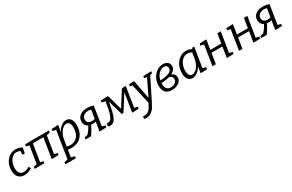

<svg xmlns="http://www.w3.org/2000/svg" viewBox="201 -2090 5905 3881"><g transform="rotate(-30 3153.5 -149.5)"><path d="M452 -371H397L398 -456Q356 -477 317 -477Q262 -477 218 -440Q174 -403 149 -341.5Q124 -280 124 -211Q124 -131 156.5 -92.5Q189 -54 245 -54Q306 -54 383 -98L407 -48Q316 9 227 9Q144 9 93 -45.5Q42 -100 42 -207Q42 -299 80 -374.5Q118 -450 182.5 -493.5Q247 -537 325 -537Q400 -537 473 -496Z M1104 -528 1097 -484 1019 -464 955 -63 1031 -46 1024 -1 865 3 939 -466H694L629 -61L699 -44L692 0H466L474 -44L550 -62L614 -463L539 -481L546 -526L699 -528Z M1647 -339Q1647 -233 1607 -155Q1567 -77 1494.5 -35Q1422 7 1325 7Q1284 7 1243 0L1217 165L1302 186L1295 230H1049L1056 186L1137 167L1238 -465L1161 -481L1168 -526L1324 -532L1296 -377Q1335 -455 1392.5 -496Q1450 -537 1507 -537Q1569 -537 1608 -488.5Q1647 -440 1647 -339ZM1254 -67Q1299 -55 1338 -55Q1407 -55 1458.5 -89.5Q1510 -124 1537.5 -186Q1565 -248 1565 -331Q1565 -402 1541 -437Q1517 -472 1478 -472Q1440 -472 1398 -441.5Q1356 -411 1322.5 -350.5Q1289 -290 1276 -205Z M2071 -64 2146 -46 2139 -1 1980 3 2014 -210Q1978 -199 1938 -199Q1919 -199 1901 -202Q1860 -106 1781 0H1654L1660 -44L1733 -61Q1796 -125 1844 -218Q1806 -237 1784.5 -270.5Q1763 -304 1763 -353Q1763 -411 1794 -452.5Q1825 -494 1878 -515.5Q1931 -537 1996 -537Q2067 -537 2142 -513ZM2024 -271 2055 -467Q2022 -476 1990 -476Q1925 -476 1882.5 -443.5Q1840 -411 1840 -355Q1840 -307 1871.5 -282Q1903 -257 1952 -257Q1989 -257 2024 -271Z M2825 -62 2901 -46 2894 -1 2743 3 2811 -435 2587 -81 2546 -78 2447 -426Q2419 -269 2393.5 -178.5Q2368 -88 2330 -39.5Q2292 9 2233 9Q2206 9 2176 -1L2192 -68Q2204 -65 2216 -65Q2265 -65 2295 -108Q2325 -151 2343 -223Q2361 -295 2385 -434L2391 -468L2309 -484L2316 -528L2488 -532L2586 -177L2808 -528L2900 -532Z M3494 -532 3488 -487 3437 -474 3200 2Q3160 81 3132.5 125Q3105 169 3056 204Q3007 239 2936 239Q2915 239 2885 234L2896 174Q2903 175 2912 176Q2921 177 2933 177Q2978 177 3010.5 157Q3043 137 3069 98.5Q3095 60 3128 -7L3022 -471L2966 -481L2973 -525L3094 -532L3178 -93L3361 -471L3300 -481L3306 -525Z M3899 -157Q3899 -112 3870.5 -74Q3842 -36 3790.5 -13.5Q3739 9 3673 9Q3577 9 3526.5 -42Q3476 -93 3476 -197Q3476 -295 3517 -372.5Q3558 -450 3625 -493.5Q3692 -537 3768 -537Q3836 -537 3875 -502.5Q3914 -468 3914 -413Q3914 -323 3812 -274Q3854 -257 3876.5 -227Q3899 -197 3899 -157ZM3561 -277Q3693 -282 3765.5 -313.5Q3838 -345 3838 -405Q3838 -438 3817 -459.5Q3796 -481 3757 -481Q3717 -481 3676.5 -456.5Q3636 -432 3604.5 -385.5Q3573 -339 3561 -277ZM3823 -159Q3823 -190 3803 -214.5Q3783 -239 3746 -248Q3661 -224 3554 -221V-202Q3554 -123 3585 -86Q3616 -49 3680 -49Q3725 -49 3757.5 -65Q3790 -81 3806.5 -106Q3823 -131 3823 -159Z M4422 -66 4498 -47 4490 -1 4339 4 4364 -152Q4325 -74 4266.5 -32.5Q4208 9 4152 9Q4090 9 4050.5 -40Q4011 -89 4011 -187Q4011 -282 4049.5 -362.5Q4088 -443 4155 -490.5Q4222 -538 4304 -538Q4372 -538 4436 -503L4450 -528H4495ZM4382 -324 4402 -446Q4351 -475 4302 -475Q4243 -475 4195 -436.5Q4147 -398 4120 -334Q4093 -270 4093 -196Q4093 -126 4117 -91.5Q4141 -57 4181 -57Q4219 -57 4260.5 -87.5Q4302 -118 4335 -178.5Q4368 -239 4382 -324Z M5115 -528 5040 -62 5118 -45 5112 -1 4951 3 4990 -245H4735L4696 0H4617L4690 -465L4615 -481L4622 -526L4780 -532L4745 -307H5000L5035 -528Z M5736 -528 5661 -62 5739 -45 5733 -1 5572 3 5611 -245H5356L5317 0H5238L5311 -465L5236 -481L5243 -526L5401 -532L5366 -307H5621L5656 -528Z M6173 -64 6248 -46 6241 -1 6082 3 6116 -210Q6080 -199 6040 -199Q6021 -199 6003 -202Q5962 -106 5883 0H5756L5762 -44L5835 -61Q5898 -125 5946 -218Q5908 -237 5886.5 -270.5Q5865 -304 5865 -353Q5865 -411 5896 -452.5Q5927 -494 5980 -515.5Q6033 -537 6098 -537Q6169 -537 6244 -513ZM6126 -271 6157 -467Q6124 -476 6092 -476Q6027 -476 5984.5 -443.5Q5942 -411 5942 -355Q5942 -307 5973.5 -282Q6005 -257 6054 -257Q6091 -257 6126 -271Z"/></g></svg>

Font: Bitter Pro
Style: Italic
Weight: 400
Italic angle: -9°
Designer: Sol Matas, and Bitter project Authors
Foundry: Sol Matas
Version: Version 1.010